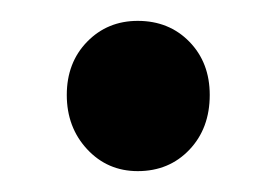

<svg xmlns="http://www.w3.org/2000/svg" viewBox="-20 -155 265 184"><path d="M181 -64Q181 -32 161.5 -11.5Q142 9 112 9Q83 9 63.5 -12Q44 -33 44 -64Q44 -95 63.5 -115Q83 -135 112 -135Q142 -135 161.5 -115Q181 -95 181 -64Z"/></svg>

Font: Montserrat arm2 Medium
Style: Regular
Weight: 500
Designer: Julieta Ulanovsky
Foundry: Julieta Ulanovsky
Version: Version 6.000